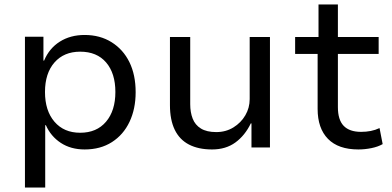

<svg xmlns="http://www.w3.org/2000/svg" viewBox="-20 -662 1759 862"><path d="M92 180V-497H175V-390H178Q201 -445 248.5 -475Q296 -505 360 -505Q429 -505 481 -472.5Q533 -440 561 -383Q589 -326 589 -248Q589 -173 561.5 -115Q534 -57 482.5 -24Q431 9 360 9Q298 9 253 -20.5Q208 -50 186 -100H183V180ZM340 -66Q414 -66 456 -115.5Q498 -165 498 -249Q498 -333 456.5 -381.5Q415 -430 340 -430Q267 -430 224.5 -381.5Q182 -333 182 -249Q182 -165 224.5 -115.5Q267 -66 340 -66Z M932 9Q871 9 828.5 -13Q786 -35 764.5 -79.5Q743 -124 743 -190V-496H834V-194Q834 -158 845 -129.5Q856 -101 882 -85Q908 -69 951 -69Q994 -69 1028 -90Q1062 -111 1081.5 -144.5Q1101 -178 1101 -217V-496H1192V0H1109V-108H1106Q1080 -54 1037 -22.5Q994 9 932 9Z M1589 9Q1499 9 1452.5 -38.5Q1406 -86 1406 -173V-420H1305V-496H1410V-642H1497V-496H1680V-420H1497V-181Q1497 -124 1523 -97Q1549 -70 1601 -70Q1624 -70 1644.5 -74Q1665 -78 1684 -87L1698 -15Q1677 -3 1647.5 3Q1618 9 1589 9Z"/></svg>

Font: Nunito Sans 7pt
Style: Regular
Weight: 400
Designer: Vernon Adams
Foundry: Vernon Adams
Version: Version 3.101;gftools[0.9.27]